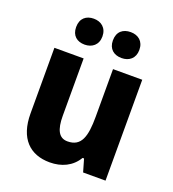

<svg xmlns="http://www.w3.org/2000/svg" viewBox="-139 -865 887 982"><g transform="rotate(20 305.0 -374.0)"><path d="M133 -687C133 -640 163 -617 204 -617C244 -617 276 -641 276 -687C276 -734 244 -758 204 -758C163 -758 133 -735 133 -687ZM333 -687C333 -641 363 -617 405 -617C446 -617 477 -641 477 -687C477 -734 446 -758 405 -758C363 -758 333 -735 333 -687ZM543 -549H384V-290C384 -182 366 -122 291 -122C244 -122 224 -161 224 -237V-549H65V-192C65 -56 134 10 242 10C306 10 361 -15 393 -69H401L421 0H543Z"/></g></svg>

Font: Noto Sans Gujarati UI SemiCondensed ExtraBold
Style: Regular
Weight: 800
Width: 4
Designer: Jelle Bosma - Monotype Design Team, Universal Thirst
Foundry: Monotype Imaging Inc.
Version: Version 2.106